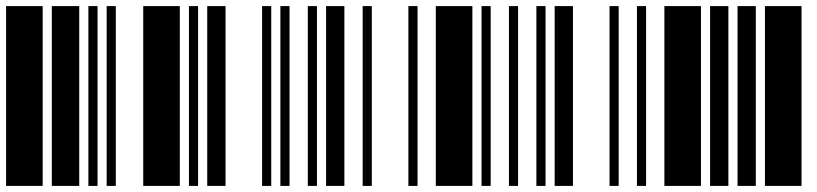

<svg xmlns="http://www.w3.org/2000/svg" viewBox="-20 -610 2680 630"><path d="M0 0V-590H120V0ZM150 0V-590H240V0ZM270 0V-590H300V0Z M330 0V-590H360V0ZM450 0V-590H570V0ZM600 0V-590H630V0Z M660 0V-590H720V0ZM840 0V-590H870V0ZM900 0V-590H930V0Z M990 0V-590H1020V0ZM1050 0V-590H1110V0ZM1170 0V-590H1200V0Z M1320 0V-590H1350V0ZM1410 0V-590H1530V0ZM1560 0V-590H1590V0Z M1650 0V-590H1680V0ZM1740 0V-590H1770V0ZM1800 0V-590H1860V0Z M1980 0V-590H2010V0ZM2070 0V-590H2100V0ZM2160 0V-590H2280V0Z M2310 0V-590H2370V0ZM2400 0V-590H2460V0ZM2490 0V-590H2610V0Z"/></svg>

Font: Libre Barcode 128
Style: Regular
Weight: 400
Version: Version 1.005; ttfautohint (v1.8.3)